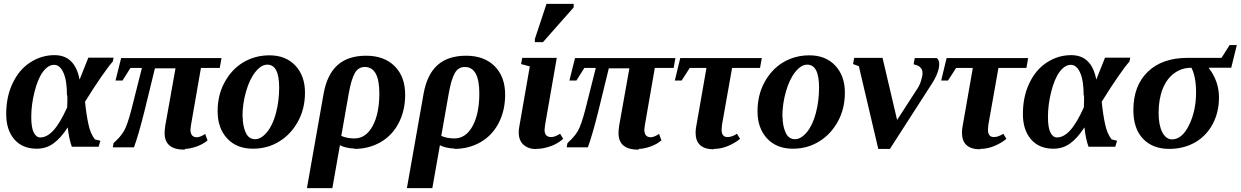

<svg xmlns="http://www.w3.org/2000/svg" viewBox="-20 -757 6391 989"><path d="M497 -32 488 -1H350Q335 -43 329 -101Q293 -45 255 -18Q218 9 169 9Q96 9 54 -39Q12 -87 12 -170Q12 -259 45 -328Q78 -398 135 -435Q193 -473 261 -473Q366 -473 390 -347L435 -460H565L561 -440Q541 -418 502 -362Q462 -304 418 -233Q425 -163 436 -115Q446 -68 469 -39ZM327 -266 325 -265Q325 -342 307 -382Q289 -423 259 -423Q228 -423 201 -387Q175 -352 158 -285Q141 -217 141 -155Q141 -99 154 -74Q167 -49 187 -49Q222 -49 255 -85Q289 -122 326 -204L327 -236Z M932 10V14Q879 14 854 -7Q828 -28 828 -72Q828 -86 831 -108L884 -405H778L724 -184Q693 -60 670 2H561L565 -20Q601 -52 619 -83Q636 -113 656 -189L711 -407H652L611 -342H575L604 -458H1121L1112 -407H1015L964 -114L961 -90Q961 -50 994 -50Q1011 -50 1037 -67L1049 -34Q1026 -14 992 -2Q957 10 932 10Z M1229 -156 1230 -157Q1230 -109 1245.5 -74.5Q1261 -40 1294 -40Q1325 -40 1355 -76Q1385 -112 1401.5 -174.5Q1418 -237 1418 -306Q1418 -424 1357 -424Q1326 -424 1296 -387Q1266 -350 1247.5 -286Q1229 -222 1229 -156ZM1368 -472Q1452 -472 1501.5 -419Q1551 -366 1551 -280Q1551 -197 1515 -131.5Q1479 -66 1421 -30Q1360 9 1283 9Q1199 9 1150 -44Q1101 -97 1101 -184Q1101 -267 1136.5 -332.5Q1172 -398 1230 -434Q1292 -472 1368 -472Z M1805 10 1806 8Q1787 8 1764 3Q1743 -2 1731 -9L1692 212H1561L1647 -275Q1665 -374 1719 -422Q1773 -470 1866 -470Q1959 -470 2013 -416Q2067 -362 2067 -269Q2067 -188 2034 -124Q2001 -60 1941 -25Q1880 10 1805 10ZM1806 -44Q1864 -44 1899 -107Q1934 -171 1934 -276Q1934 -412 1859 -412Q1826 -412 1808 -381Q1789 -348 1776 -273L1738 -57Q1767 -44 1806 -44Z M2320 10 2321 8Q2302 8 2279 3Q2258 -2 2246 -9L2207 212H2076L2162 -275Q2180 -374 2234 -422Q2288 -470 2381 -470Q2474 -470 2528 -416Q2582 -362 2582 -269Q2582 -188 2549 -124Q2516 -60 2456 -25Q2395 10 2320 10ZM2321 -44Q2379 -44 2414 -107Q2449 -171 2449 -276Q2449 -412 2374 -412Q2341 -412 2323 -381Q2304 -348 2291 -273L2253 -57Q2282 -44 2321 -44Z M2742 10 2743 11Q2701 11 2676 -12Q2652 -34 2652 -75Q2652 -91 2656 -111L2709 -415L2664 -427L2670 -459H2848L2788 -115L2785 -89Q2785 -51 2819 -51Q2839 -51 2865 -68L2881 -42Q2852 -16 2814 -3Q2776 10 2742 10ZM2735 -540V-556L2795 -737H2935V-719L2777 -540Z M3270 10V14Q3217 14 3192 -7Q3166 -28 3166 -72Q3166 -86 3169 -108L3222 -405H3116L3062 -184Q3031 -60 3008 2H2899L2903 -20Q2939 -52 2957 -83Q2974 -113 2994 -189L3049 -407H2990L2949 -342H2913L2942 -458H3459L3450 -407H3353L3302 -114L3299 -90Q3299 -50 3332 -50Q3349 -50 3375 -67L3387 -34Q3364 -14 3330 -2Q3295 10 3270 10Z M3658 10 3657 12Q3563 12 3563 -74Q3563 -90 3567 -110L3619 -407H3533L3491 -342H3456L3484 -458H3904L3895 -407H3751L3699 -114L3697 -88Q3697 -70 3705 -60Q3712 -51 3728 -51Q3750 -51 3776 -68L3792 -42Q3768 -21 3730 -5Q3694 10 3658 10Z M4010 -156 4011 -157Q4011 -109 4026.5 -74.5Q4042 -40 4075 -40Q4106 -40 4136 -76Q4166 -112 4182.5 -174.5Q4199 -237 4199 -306Q4199 -424 4138 -424Q4107 -424 4077 -387Q4047 -350 4028.5 -286Q4010 -222 4010 -156ZM4149 -472Q4233 -472 4282.5 -419Q4332 -366 4332 -280Q4332 -197 4296 -131.5Q4260 -66 4202 -30Q4141 9 4064 9Q3980 9 3931 -44Q3882 -97 3882 -184Q3882 -267 3917.5 -332.5Q3953 -398 4011 -434Q4073 -472 4149 -472Z M4526 -459 4601 -139 4700 -292Q4717 -316 4724 -340Q4732 -366 4732 -379Q4732 -393 4728 -400Q4723 -408 4716 -414Q4709 -420 4686 -426L4692 -458H4805Q4818 -448 4818 -428Q4818 -383 4777 -321L4564 10H4504L4404 -416L4374 -427L4380 -459Z M5030 10 5029 12Q4935 12 4935 -74Q4935 -90 4939 -110L4991 -407H4905L4863 -342H4828L4856 -458H5276L5267 -407H5123L5071 -114L5069 -88Q5069 -70 5077 -60Q5084 -51 5100 -51Q5122 -51 5148 -68L5164 -42Q5140 -21 5102 -5Q5066 10 5030 10Z M5734 -32 5725 -1H5587Q5572 -43 5566 -101Q5530 -45 5492 -18Q5455 9 5406 9Q5333 9 5291 -39Q5249 -87 5249 -170Q5249 -259 5282 -328Q5315 -398 5372 -435Q5430 -473 5498 -473Q5603 -473 5627 -347L5672 -460H5802L5798 -440Q5778 -418 5739 -362Q5699 -304 5655 -233Q5662 -163 5673 -115Q5683 -68 5706 -39ZM5564 -266 5562 -265Q5562 -342 5544 -382Q5526 -423 5496 -423Q5465 -423 5438 -387Q5412 -352 5395 -285Q5378 -217 5378 -155Q5378 -99 5391 -74Q5404 -49 5424 -49Q5459 -49 5492 -85Q5526 -122 5563 -204L5564 -236Z M6018 -39H6017Q6069 -39 6105 -113Q6141 -186 6141 -281Q6141 -362 6117 -408Q6067 -408 6029 -380Q5990 -352 5969 -299Q5948 -246 5948 -175Q5948 -113 5967 -76Q5986 -39 6018 -39ZM6207 -408V-406Q6259 -338 6259 -255Q6259 -178 6226 -117Q6193 -56 6135 -23Q6076 10 6003 10Q5917 10 5867 -43Q5818 -95 5818 -190Q5818 -315 5892 -387Q5966 -459 6098 -459H6272L6314 -525H6351L6322 -408Z"/></svg>

Font: Libra Serif Modern
Style: Bold Italic
Weight: 700
Italic angle: -12°
Designer: Stefan Peev, Context Ltd
Foundry: Stefan Peev, Context Ltd
Version: Version 1.000